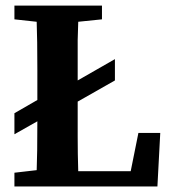

<svg xmlns="http://www.w3.org/2000/svg" viewBox="-20 -674 620 695"><path d="M32.2 1V-48.8L112.8 -58.1Q115.2 -112.8 115.2 -234.9L32.2 -188V-264.2L115.2 -312V-421.9Q115.2 -532.2 112.8 -595.2L32.2 -604V-653.8H349.1V-604L263.2 -595.2Q261.2 -542 261.2 -528.8V-382.8L396 -460V-382.8L261.2 -306.2Q261.2 -243.2 261.2 -180.2Q261.2 -117.2 263.2 -54.2H453.1L481 -192.9H560.1L549.8 1Z"/></svg>

Font: SourceSerifPro-Bold
Style: Bold
Weight: 700
Designer: Frank Grießhammer
Foundry: Adobe Systems Incorporated
Version: Version 1.014;PS Version 1.0;hotconv 1.0.73;makeotf.lib2.5.5